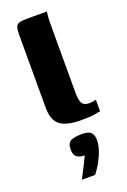

<svg xmlns="http://www.w3.org/2000/svg" viewBox="-147 -554 567 858"><g transform="rotate(-20 136.0 -125.0)"><path d="M176 4Q106 4 75 -19.5Q44 -43 44 -103V-451Q44 -473 48 -485Q52 -497 64 -501Q76 -505 99 -505H196Q195 -502 193.5 -483Q192 -464 192 -441V-120Q192 -84 201 -69.5Q210 -55 235 -55Q244 -55 254.5 -57Q265 -59 267 -60V-5Q260 -4 241 0Q222 4 176 4ZM86 255Q97 234 104.5 219Q112 204 119.5 189.5Q127 175 135 157Q132 157 128 156.5Q124 156 120 156Q107 154 96 145Q85 136 85 111Q85 79 104 71Q123 63 156 63Q170 63 182 66Q194 69 202 79.5Q210 90 210 111Q210 134 201 160.5Q192 187 178 211.5Q164 236 149 255Z"/></g></svg>

Font: r_Genos
Style: Bold
Weight: 700
Designer: Robert E. Leuschke
Foundry: Robert E. Leuschke
Version: Version 2.000;June 29, 2024;FontCreator 14.0.0.2814 32-bit